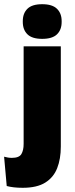

<svg xmlns="http://www.w3.org/2000/svg" viewBox="-60 -713 356 914"><path d="M52.5 -81V-492.5H229.5V-81ZM141 -528Q92.5 -528 70.5 -549.8Q48.5 -571.5 48.5 -608.5V-612.5Q48.5 -649.5 70.5 -671.2Q92.5 -693 141 -693Q189 -693 211.2 -671.2Q233.5 -649.5 233.5 -612.5V-608.5Q233.5 -571 211.2 -549.5Q189 -528 141 -528ZM48 181Q25.5 181 6 178.8Q-13.5 176.5 -28 172.5L-40.5 33Q-31.5 35.5 -22.2 37Q-13 38.5 -3.5 38.5Q31 38.5 41.8 20.5Q52.5 2.5 52.5 -28V-103H229.5V-15.5Q229.5 43.5 212.2 87.5Q195 131.5 155.5 156.2Q116 181 48 181Z"/></svg>

Font: Anek Bangla ExtraBold
Style: Regular
Weight: 800
Designer: Sulekha Rajkumar (Bangla), Yesha Goshar (Latin)
Foundry: Ek Type
Version: Version 1.003